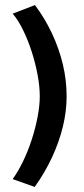

<svg xmlns="http://www.w3.org/2000/svg" viewBox="-20 -700 333 758"><path d="M30 -646Q51 -622 70.5 -582.5Q90 -543 105 -496.5Q120 -450 128.5 -404Q137 -358 137 -320Q137 -284 128.5 -239Q120 -194 105 -148Q90 -102 70.5 -62Q51 -22 30 7L117 38Q157 -18 185 -78Q213 -138 228 -199Q243 -260 243 -320Q243 -384 228 -446.5Q213 -509 185 -568.5Q157 -628 118 -680Z"/></svg>

Font: Catamaran Thin SemiBold
Style: Regular
Weight: 600
Version: Version 2.000